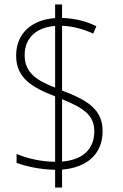

<svg xmlns="http://www.w3.org/2000/svg" viewBox="-20 -830 548 857"><path d="M226 -72V7H257V-73C368 -82 438 -142 438 -245C438 -342 370 -383 257 -426V-715C302 -713 349 -702 396 -680L410 -713C362 -737 311 -748 257 -750V-810H226V-749C125 -743 52 -683 52 -582C52 -481 123 -440 226 -400V-108C163 -108 97 -124 54 -143V-103C94 -88 154 -74 226 -72ZM226 -714V-439C147 -470 90 -503 90 -584C90 -665 148 -709 226 -714ZM257 -109V-387C351 -349 401 -317 401 -244C401 -159 342 -115 257 -109Z"/></svg>

Font: Noto Sans Tamil UI SemiCondensed ExtraLight
Style: Regular
Weight: 200
Width: 4
Designer: Jelle Bosma - Monotype Design Team
Foundry: Monotype Imaging Inc.
Version: Version 2.004